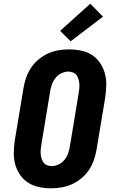

<svg xmlns="http://www.w3.org/2000/svg" viewBox="-20 -1010 640 1038"><path d="M257 8Q224 8 192 1.5Q160 -5 133.5 -21.5Q107 -38 89 -64Q71 -90 62.5 -120.5Q54 -151 54.5 -184Q55 -217 60 -251L107 -534Q112 -563 121.5 -590.5Q131 -618 147.5 -643Q164 -668 188 -688Q212 -708 239 -720.5Q266 -733 295 -738Q324 -743 352 -743Q385 -743 417.5 -736.5Q450 -730 476 -713.5Q502 -697 520 -671Q538 -645 546.5 -614.5Q555 -584 554.5 -551Q554 -518 549 -484L502 -201Q497 -172 487.5 -144.5Q478 -117 461.5 -92Q445 -67 421 -47Q397 -27 370 -14.5Q343 -2 314 3Q285 8 257 8ZM259 -112Q278 -112 297 -121Q316 -130 329 -146.5Q342 -163 348.5 -182Q355 -201 358 -220L405 -504Q407 -517 408.5 -530Q410 -543 409 -556Q408 -569 404.5 -581.5Q401 -594 394 -603.5Q387 -613 375 -618Q363 -623 350 -623Q331 -623 312 -614Q293 -605 280 -588.5Q267 -572 260.5 -553Q254 -534 251 -515L204 -231Q202 -218 200.5 -205Q199 -192 200 -179Q201 -166 204.5 -153.5Q208 -141 215 -131.5Q222 -122 234 -117Q246 -112 259 -112ZM362 -787 305 -843 468 -990 537 -920Z"/></svg>

Font: Iosevka Etoile Heavy
Style: Italic
Weight: 900
Italic angle: -9°
Designer: Belleve Invis
Foundry: Belleve Invis
Version: Version 22.1.2; ttfautohint (v1.8.4)